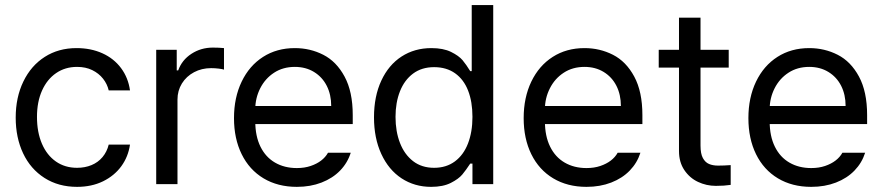

<svg xmlns="http://www.w3.org/2000/svg" viewBox="-20 -727 3485 758"><path d="M42 -262.7Q42 -342.8 72.3 -405.3Q102.5 -467.8 156.7 -502.4Q210.9 -537.1 282.2 -537.1Q338.9 -537.1 384.3 -516.6Q429.7 -496.1 458 -458Q486.3 -419.9 493.2 -370.1H409.2Q403.3 -395.5 386.7 -416.5Q370.1 -437.5 344.2 -450.2Q318.4 -462.9 284.2 -462.9Q237.3 -462.9 201.7 -438.5Q166 -414.1 146 -369.6Q126 -325.2 126 -265.6Q126 -205.1 145.5 -159.7Q165 -114.3 200.7 -89.4Q236.3 -64.5 284.2 -64.5Q315.4 -64.5 341.3 -75.2Q367.2 -85.9 384.8 -106.9Q402.3 -127.9 409.2 -156.2H493.2Q486.3 -108.4 459 -70.8Q431.6 -33.2 386.7 -11.2Q341.8 10.7 284.2 10.7Q210.9 10.7 155.8 -24.4Q100.6 -59.6 71.3 -121.6Q42 -183.6 42 -262.7Z M596.7 -530.3H677.7V-449.2H683.6Q698.2 -490.2 735.8 -514.6Q773.4 -539.1 820.3 -539.1Q844.7 -539.1 864.3 -537.1V-452.1Q859.4 -454.1 843.8 -456.1Q828.1 -458 813.5 -458Q776.4 -458 746.1 -441.9Q715.8 -425.8 698.2 -397.5Q680.7 -369.1 680.7 -334V0H596.7Z M903.8 -260.7Q903.8 -341.8 934.1 -404.8Q964.4 -467.8 1018.6 -502.4Q1072.8 -537.1 1144 -537.1Q1204.6 -537.1 1256.3 -510.7Q1308.1 -484.4 1340.3 -424.8Q1372.6 -365.2 1372.6 -272.5V-237.3H962.4V-308.6H1287.6Q1287.6 -353.5 1270 -388.2Q1252.4 -422.9 1219.7 -442.9Q1187 -462.9 1144 -462.9Q1097.2 -462.9 1062 -439.9Q1026.9 -417 1007.3 -378.4Q987.8 -339.8 987.8 -295.9V-248Q987.8 -189.5 1008.3 -147.9Q1028.8 -106.4 1065.9 -85Q1103 -63.5 1151.9 -63.5Q1182.1 -63.5 1206.5 -71.8Q1231 -80.1 1248 -93.3Q1265.1 -106.4 1274.9 -124H1364.7Q1352.1 -84 1322.8 -53.7Q1293.5 -23.4 1249.5 -6.3Q1205.6 10.7 1151.9 10.7Q1076.7 10.7 1020.5 -22.9Q964.4 -56.6 934.1 -118.2Q903.8 -179.7 903.8 -260.7Z M1456.5 -263.7Q1456.5 -346.7 1485.4 -408.7Q1514.2 -470.7 1565.4 -503.9Q1616.7 -537.1 1683.1 -537.1Q1730 -537.1 1760.7 -522Q1791.5 -506.8 1806.2 -489.3Q1820.8 -471.7 1836.4 -446.3H1842.3V-707H1927.2V0H1845.2V-81.1H1836.4Q1819.8 -55.7 1805.2 -38.1Q1790.5 -20.5 1759.8 -4.9Q1729 10.7 1682.1 10.7Q1616.7 10.7 1565.4 -22.9Q1514.2 -56.6 1485.4 -119.1Q1456.5 -181.6 1456.5 -263.7ZM1845.2 -265.6Q1845.2 -325.2 1828.1 -369.1Q1811 -413.1 1776.9 -437.5Q1742.7 -461.9 1693.8 -461.9Q1645 -461.9 1610.8 -436.5Q1576.7 -411.1 1559.1 -366.7Q1541.5 -322.3 1541.5 -265.6Q1541.5 -208 1559.1 -162.6Q1576.7 -117.2 1610.8 -90.8Q1645 -64.5 1693.8 -64.5Q1741.7 -64.5 1775.9 -89.8Q1810.1 -115.2 1827.6 -160.6Q1845.2 -206.1 1845.2 -265.6Z M2047.4 -260.7Q2047.4 -341.8 2077.6 -404.8Q2107.9 -467.8 2162.1 -502.4Q2216.3 -537.1 2287.6 -537.1Q2348.1 -537.1 2399.9 -510.7Q2451.7 -484.4 2483.9 -424.8Q2516.1 -365.2 2516.1 -272.5V-237.3H2106V-308.6H2431.2Q2431.2 -353.5 2413.6 -388.2Q2396 -422.9 2363.3 -442.9Q2330.6 -462.9 2287.6 -462.9Q2240.7 -462.9 2205.6 -439.9Q2170.4 -417 2150.9 -378.4Q2131.3 -339.8 2131.3 -295.9V-248Q2131.3 -189.5 2151.9 -147.9Q2172.4 -106.4 2209.5 -85Q2246.6 -63.5 2295.4 -63.5Q2325.7 -63.5 2350.1 -71.8Q2374.5 -80.1 2391.6 -93.3Q2408.7 -106.4 2418.5 -124H2508.3Q2495.6 -84 2466.3 -53.7Q2437 -23.4 2393.1 -6.3Q2349.1 10.7 2295.4 10.7Q2220.2 10.7 2164.1 -22.9Q2107.9 -56.6 2077.6 -118.2Q2047.4 -179.7 2047.4 -260.7Z M2856.9 -460H2580.6V-530.3H2856.9ZM2745.6 -657.2V-152.3Q2745.6 -120.1 2754.9 -103Q2764.2 -85.9 2779.3 -79.6Q2794.4 -73.2 2814.9 -73.2Q2839.4 -73.2 2864.7 -75.2V2.9Q2839.4 6.8 2806.2 6.8Q2769 6.8 2735.8 -8.8Q2702.6 -24.4 2681.6 -55.7Q2660.6 -86.9 2660.6 -130.9V-657.2Z M2934.6 -260.7Q2934.6 -341.8 2964.8 -404.8Q2995.1 -467.8 3049.3 -502.4Q3103.5 -537.1 3174.8 -537.1Q3235.4 -537.1 3287.1 -510.7Q3338.9 -484.4 3371.1 -424.8Q3403.3 -365.2 3403.3 -272.5V-237.3H2993.2V-308.6H3318.4Q3318.4 -353.5 3300.8 -388.2Q3283.2 -422.9 3250.5 -442.9Q3217.8 -462.9 3174.8 -462.9Q3127.9 -462.9 3092.8 -439.9Q3057.6 -417 3038.1 -378.4Q3018.6 -339.8 3018.6 -295.9V-248Q3018.6 -189.5 3039.1 -147.9Q3059.6 -106.4 3096.7 -85Q3133.8 -63.5 3182.6 -63.5Q3212.9 -63.5 3237.3 -71.8Q3261.7 -80.1 3278.8 -93.3Q3295.9 -106.4 3305.7 -124H3395.5Q3382.8 -84 3353.5 -53.7Q3324.2 -23.4 3280.3 -6.3Q3236.3 10.7 3182.6 10.7Q3107.4 10.7 3051.3 -22.9Q2995.1 -56.6 2964.8 -118.2Q2934.6 -179.7 2934.6 -260.7Z"/></svg>

Font: Pretendard Std Variable
Style: Regular
Weight: 400
Designer: Base glyphs from Inter by Rasmus Andersson; Hangeul glyphs from Noto Sans CJK(Source Han Sans) by Jang Soo-young and Kan
Foundry: Kil Hyung-jin
Version: Version 1.309;Glyphs 3.2 (3225)